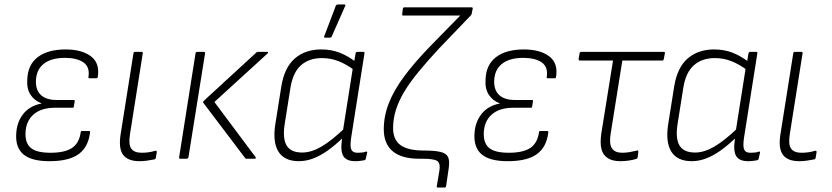

<svg xmlns="http://www.w3.org/2000/svg" viewBox="-20 -716 3752 866"><path d="M203 11Q123 11 86.5 -19Q50 -49 53 -110Q55 -164 84.5 -201.5Q114 -239 167 -249V-250Q135 -262 117.5 -289Q100 -316 103 -357Q105 -424 150.5 -458.5Q196 -493 276 -493Q348 -493 389.5 -462.5Q431 -432 421 -369Q420 -363 415 -363H383Q378 -363 379 -369Q386 -414 356.5 -434.5Q327 -455 273 -455Q211 -455 177 -428Q143 -401 142 -350Q141 -309 165 -287Q189 -265 236 -265H312Q318 -265 317 -259L313 -235Q313 -230 307 -230H228Q165 -230 130.5 -199Q96 -168 95 -114Q94 -69 120 -48Q146 -27 208 -27Q272 -27 304.5 -48.5Q337 -70 344 -119Q344 -125 350 -125H382Q387 -125 386 -119Q379 -54 335.5 -21.5Q292 11 203 11Z M609 11Q557 11 535.5 -17.5Q514 -46 524 -110L582 -476Q583 -482 589 -482H618Q625 -482 624 -476L566 -109Q559 -63 572.5 -45Q586 -27 619 -27Q634 -27 649 -29Q664 -31 681 -36Q688 -37 687 -29L683 -5Q682 2 676 3Q661 6 643.5 8.5Q626 11 609 11Z M1091 0Q1087 0 1085 -4L898 -251Q894 -255 899 -261L1135 -478Q1138 -482 1144 -482H1185Q1188 -482 1189 -480Q1190 -478 1187 -475L947 -256L1133 -7Q1135 -5 1133.5 -2.5Q1132 0 1129 0ZM793 0Q786 0 788 -7L862 -476Q864 -482 869 -482H899Q906 -482 905 -476L830 -7Q828 0 822 0Z M1328 11Q1263 11 1236 -32Q1209 -75 1222 -157L1249 -327Q1263 -412 1310 -452.5Q1357 -493 1429 -493Q1474 -493 1511.5 -478.5Q1549 -464 1584 -437L1579 -399Q1541 -427 1506 -440.5Q1471 -454 1432 -454Q1374 -454 1337.5 -421.5Q1301 -389 1290 -320L1264 -156Q1254 -91 1273 -59.5Q1292 -28 1343 -28Q1384 -28 1429.5 -54.5Q1475 -81 1536 -139L1530 -98Q1492 -61 1458 -37Q1424 -13 1392 -1Q1360 11 1328 11ZM1582 11Q1544 11 1529.5 -10.5Q1515 -32 1522 -84L1525 -106L1526 -121L1572 -413L1576 -428L1584 -476Q1586 -482 1591 -482H1619Q1625 -482 1624 -476L1564 -96Q1558 -56 1564.5 -41.5Q1571 -27 1592 -27Q1604 -27 1613 -28Q1622 -29 1630 -32Q1637 -34 1636 -27L1630 -1Q1629 6 1622 7Q1615 8 1605 9.5Q1595 11 1582 11ZM1445 -546Q1443 -546 1442 -548.5Q1441 -551 1443 -554L1495 -691Q1497 -694 1499.5 -695Q1502 -696 1505 -696H1533Q1536 -696 1537.5 -694Q1539 -692 1537 -689L1476 -551Q1474 -546 1466 -546Z M1955 130Q1949 130 1950 124L1962 53Q1967 20 1952 10Q1937 0 1887 0H1871Q1791 0 1751 -34Q1711 -68 1711 -133Q1711 -192 1733.5 -250Q1756 -308 1803 -371.5Q1850 -435 1921 -508L2056 -646H1798Q1793 -646 1794 -652L1797 -677Q1799 -683 1804 -683H2106Q2114 -683 2112 -676L2108 -657Q2108 -654 2107 -651.5Q2106 -649 2104 -647L1961 -498Q1908 -441 1868.5 -393Q1829 -345 1803.5 -302.5Q1778 -260 1765.5 -219.5Q1753 -179 1753 -138Q1753 -86 1786.5 -61.5Q1820 -37 1892 -37Q1940 -37 1966 -31Q1992 -25 2000.5 -8.5Q2009 8 2004 42L1992 124Q1991 130 1984 130Z M2270 11Q2190 11 2153.5 -19Q2117 -49 2120 -110Q2122 -164 2151.5 -201.5Q2181 -239 2234 -249V-250Q2202 -262 2184.5 -289Q2167 -316 2170 -357Q2172 -424 2217.5 -458.5Q2263 -493 2343 -493Q2415 -493 2456.5 -462.5Q2498 -432 2488 -369Q2487 -363 2482 -363H2450Q2445 -363 2446 -369Q2453 -414 2423.5 -434.5Q2394 -455 2340 -455Q2278 -455 2244 -428Q2210 -401 2209 -350Q2208 -309 2232 -287Q2256 -265 2303 -265H2379Q2385 -265 2384 -259L2380 -235Q2380 -230 2374 -230H2295Q2232 -230 2197.5 -199Q2163 -168 2162 -114Q2161 -69 2187 -48Q2213 -27 2275 -27Q2339 -27 2371.5 -48.5Q2404 -70 2411 -119Q2411 -125 2417 -125H2449Q2454 -125 2453 -119Q2446 -54 2402.5 -21.5Q2359 11 2270 11Z M2778 11Q2743 11 2721.5 -2.5Q2700 -16 2693 -43Q2686 -70 2692 -113L2745 -443H2595Q2589 -443 2590 -451L2594 -475Q2595 -482 2601 -482H2974Q2980 -482 2979 -476L2974 -450Q2973 -443 2967 -443H2787L2734 -111Q2727 -66 2740.5 -46.5Q2754 -27 2786 -27Q2803 -27 2820 -30Q2837 -33 2854 -37Q2860 -39 2859 -30L2856 -6Q2855 -2 2853.5 -1Q2852 0 2849 1Q2837 5 2817.5 8Q2798 11 2778 11Z M3100 11Q3035 11 3008 -32Q2981 -75 2994 -157L3021 -327Q3035 -412 3082 -452.5Q3129 -493 3201 -493Q3246 -493 3283.5 -478.5Q3321 -464 3356 -437L3351 -399Q3313 -427 3278 -440.5Q3243 -454 3204 -454Q3146 -454 3109.5 -421.5Q3073 -389 3062 -320L3036 -156Q3026 -91 3045 -59.5Q3064 -28 3115 -28Q3156 -28 3201.5 -54.5Q3247 -81 3308 -139L3302 -98Q3264 -61 3230 -37Q3196 -13 3164 -1Q3132 11 3100 11ZM3354 11Q3316 11 3301.5 -10.5Q3287 -32 3294 -84L3297 -106L3298 -121L3344 -413L3348 -428L3356 -476Q3358 -482 3363 -482H3391Q3397 -482 3396 -476L3336 -96Q3330 -56 3336.5 -41.5Q3343 -27 3364 -27Q3376 -27 3385 -28Q3394 -29 3402 -32Q3409 -34 3408 -27L3402 -1Q3401 6 3394 7Q3387 8 3377 9.5Q3367 11 3354 11Z M3585 11Q3533 11 3511.5 -17.5Q3490 -46 3500 -110L3558 -476Q3559 -482 3565 -482H3594Q3601 -482 3600 -476L3542 -109Q3535 -63 3548.5 -45Q3562 -27 3595 -27Q3610 -27 3625 -29Q3640 -31 3657 -36Q3664 -37 3663 -29L3659 -5Q3658 2 3652 3Q3637 6 3619.5 8.5Q3602 11 3585 11Z"/></svg>

Font: Sofia Sans Semi Condensed ExtraLight
Style: Italic
Weight: 250
Italic angle: -9°
Version: Version 4.100